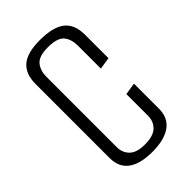

<svg xmlns="http://www.w3.org/2000/svg" viewBox="-198 -695 767 767"><g transform="rotate(-45 185.5 -311.0)"><path d="M188 6Q119 6 84 -20Q49 -46 49 -98V-516Q49 -572 81 -600Q113 -628 185 -628Q259 -628 293.5 -601Q328 -574 328 -515V-383L277 -375V-504Q277 -541 259 -563Q241 -585 187 -585Q136 -585 118 -562.5Q100 -540 100 -505V-108Q100 -77 120.5 -56.5Q141 -36 187 -36Q235 -36 256 -56.5Q277 -77 277 -109V-231L328 -239V-98Q328 -46 291.5 -20Q255 6 188 6Z"/></g></svg>

Font: Smooch Sans Thin
Style: Regular
Weight: 400
Version: Version 1.010